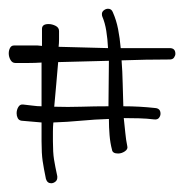

<svg xmlns="http://www.w3.org/2000/svg" viewBox="-20 -635 421 439"><path d="M85 -226Q80 -250 77.5 -267Q75 -284 75 -312V-355Q64 -356 52 -357Q40 -358 29 -359Q23 -360 20.5 -365Q18 -370 18 -376Q18 -384 22 -390.5Q26 -397 33 -396Q44 -395 54.5 -393.5Q65 -392 75 -392V-492Q60 -491 45 -491Q30 -491 15 -491Q8 -491 4 -498Q0 -505 0 -513Q0 -520 3 -525.5Q6 -531 12 -531H66L76 -530V-569Q76 -580 91 -580Q99 -580 107 -576Q115 -572 115 -564Q115 -554 115 -545Q115 -536 114 -528Q142 -527 170.5 -526.5Q199 -526 227 -525Q226 -546 223 -564.5Q220 -583 214 -597Q213 -599 213 -603Q213 -608 217.5 -611.5Q222 -615 227 -615Q235 -615 238 -607Q246 -589 250 -568.5Q254 -548 256 -525H368Q381 -525 381 -512Q381 -508 378 -503.5Q375 -499 368 -499Q340 -499 313 -498.5Q286 -498 258 -497Q260 -471 260.5 -444.5Q261 -418 262 -392Q281 -392 299 -391Q317 -390 335 -388Q347 -387 347 -375Q347 -370 343.5 -365.5Q340 -361 332 -362Q316 -364 298 -364.5Q280 -365 263 -365Q265 -348 266.5 -331.5Q268 -315 271 -301Q273 -294 265.5 -289Q258 -284 250 -284Q237 -284 236 -293Q232 -308 230.5 -326Q229 -344 229 -363Q197 -362 165 -359Q133 -356 102 -355Q101 -345 101 -334Q101 -323 101 -312Q101 -286 103.5 -270.5Q106 -255 111 -232V-229Q111 -223 106.5 -219.5Q102 -216 97 -216Q88 -216 85 -226ZM104 -391Q135 -390 166 -391Q197 -392 228 -392Q228 -418 228.5 -444.5Q229 -471 229 -496L113 -493Q111 -466 108.5 -441Q106 -416 104 -391Z"/></svg>

Font: Are You Serious
Style: Regular
Weight: 400
Designer: Robert E. Leuschke
Foundry: Robert E. Leuschke
Version: Version 1.100